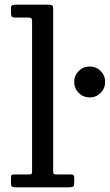

<svg xmlns="http://www.w3.org/2000/svg" viewBox="-20 -800 469 820"><path d="M98.5 -725C106.2 -725 111.2 -724 113.5 -722C115.8 -720 117 -715.3 117 -708V-72C117 -64 116.4 -59.2 115.2 -57.5C114.1 -55.8 109.5 -55 101.5 -55H39.5C33.5 -55 29.9 -53.7 28.8 -51C27.6 -48.3 27 -44 27 -38V-18C27 -10 28.4 -5 31.2 -3C34.1 -1 39.2 0 46.5 0H273.5C282.2 0 288.2 -1 291.8 -3C295.2 -5 297 -10.7 297 -20V-42C297 -50.7 292.5 -55 283.5 -55H222.5C213.2 -55 208.2 -56.5 207.8 -59.5C207.2 -62.5 207 -68.3 207 -77V-762C207 -770.7 205.4 -775.8 202.2 -777.5C199.1 -779.2 193.2 -780 184.5 -780H47.5C41.2 -780 36.2 -779.2 32.5 -777.8C28.8 -776.2 27 -772 27 -765V-746C27 -739 27.8 -733.8 29.5 -730.2C31.2 -726.8 35.8 -725 43.5 -725ZM297 -450C297 -431.7 303.4 -416.1 316.2 -403.2C329.1 -390.4 344.7 -384 363 -384C381.3 -384 396.9 -390.4 409.8 -403.2C422.6 -416.1 429 -431.7 429 -450C429 -468.3 422.6 -483.9 409.8 -496.8C396.9 -509.6 381.3 -516 363 -516C344.7 -516 329.1 -509.6 316.2 -496.8C303.4 -483.9 297 -468.3 297 -450Z"/></svg>

Font: Besley*
Style: Regular
Weight: 400
Designer: Owen Earl
Foundry: indestructible type*
Version: Version 3.000; ttfautohint (v1.8.3)